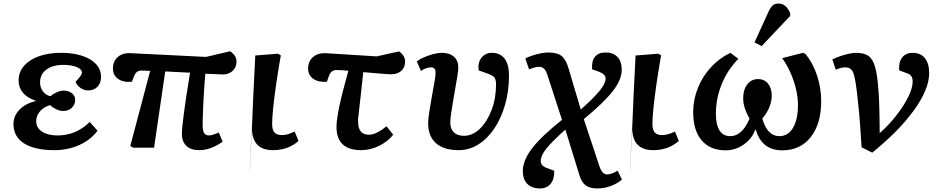

<svg xmlns="http://www.w3.org/2000/svg" viewBox="-20 -833 5319 1083"><path d="M287 14Q176 14 116 -24Q56 -62 56 -133Q56 -179 89.5 -214Q123 -249 181 -263V-265Q85 -298 85 -380Q85 -426 115 -461Q145 -496 199 -515.5Q253 -535 324 -535Q426 -535 488 -498Q550 -461 550 -399Q550 -365 530 -344Q510 -323 478 -323Q455 -323 435.5 -336Q416 -349 406 -371Q427 -394 434.5 -405Q442 -416 442 -424Q442 -443 412 -455Q382 -467 337 -467Q277 -467 241.5 -440.5Q206 -414 206 -368Q206 -340 221.5 -318.5Q237 -297 264 -290Q279 -303 299.5 -312.5Q320 -322 339 -322Q367 -322 385.5 -307Q404 -292 404 -270Q404 -243 385 -225Q366 -207 338 -207Q317 -207 297.5 -216.5Q278 -226 262 -240Q227 -230 205.5 -205Q184 -180 184 -150Q184 -113 216.5 -91Q249 -69 305 -69Q409 -69 486 -145L530 -96Q492 -44 427.5 -15Q363 14 287 14Z M1104 14Q1057 14 1031.5 -10Q1006 -34 1006 -77Q1006 -143 1052 -423Q1017 -425 982 -426.5Q947 -428 912 -430L849 0H731L715 -10L827 -433Q812 -434 798.5 -434.5Q785 -435 778 -435Q748 -435 737 -405L724 -372Q677 -367 647 -387.5Q617 -408 617 -447Q617 -488 645 -512Q673 -536 719 -533L1142 -512L1279 -544Q1298 -529 1306 -516Q1314 -503 1314 -485Q1314 -454 1292.5 -433.5Q1271 -413 1237 -413Q1220 -414 1192.5 -415Q1165 -416 1138 -417Q1130 -322 1126.5 -243Q1123 -164 1123 -127Q1123 -96 1131.5 -82.5Q1140 -69 1160 -69Q1169 -69 1186 -74.5Q1203 -80 1214 -86L1236 -34Q1168 14 1104 14Z M1520 14Q1401 14 1401 -112Q1401 -116 1399.5 -94.5Q1398 -73 1396.5 -37.5Q1395 -2 1393 36Q1391 74 1390 104.5Q1389 135 1388.5 146Q1388 157 1389 138.5Q1390 120 1392.5 60Q1395 0 1401 -112Q1404 -187 1408.5 -287.5Q1413 -388 1420 -520L1548 -530L1564 -521Q1549 -436 1538 -360Q1527 -284 1521 -225.5Q1515 -167 1515 -135Q1515 -101 1528 -86Q1541 -71 1570 -71Q1602 -71 1642 -91L1664 -38Q1605 14 1520 14ZM1401 -112Q1401 -112 1401 -112Q1401 -112 1401 -112Z M2018 14Q1878 14 1878 -117Q1878 -156 1893.5 -230.5Q1909 -305 1945 -434Q1926 -436 1908.5 -437Q1891 -438 1877 -438Q1848 -438 1836 -406L1824 -372Q1776 -368 1747 -388.5Q1718 -409 1718 -446Q1718 -487 1745.5 -511Q1773 -535 1817 -533L2105 -515L2231 -543Q2265 -519 2265 -486Q2265 -453 2243.5 -433.5Q2222 -414 2187 -414Q2170 -414 2125 -418Q2080 -422 2029 -426Q2020 -339 2014 -287Q2008 -235 2005 -208Q2002 -181 2001 -171.5Q2000 -162 1999.5 -160.5Q1999 -159 1999.5 -157.5Q2000 -156 2000 -146Q2000 -73 2061 -73Q2102 -73 2160 -121L2198 -73Q2167 -34 2117.5 -10Q2068 14 2018 14Z M2567 14Q2484 14 2439.5 -25Q2395 -64 2395 -138Q2395 -163 2401.5 -203.5Q2408 -244 2416 -288.5Q2424 -333 2430.5 -369.5Q2437 -406 2437 -423Q2437 -453 2412 -453Q2384 -453 2354 -433L2331 -487Q2359 -507 2401 -521Q2443 -535 2472 -535Q2515 -535 2540 -513.5Q2565 -492 2565 -454Q2565 -436 2560 -405Q2555 -374 2548.5 -336.5Q2542 -299 2535.5 -261.5Q2529 -224 2524.5 -192.5Q2520 -161 2520 -142Q2520 -106 2540 -86.5Q2560 -67 2597 -67Q2646 -67 2687 -107Q2728 -147 2753 -213Q2778 -279 2778 -358Q2778 -386 2767.5 -397.5Q2757 -409 2722 -421L2680 -436Q2674 -479 2695.5 -507Q2717 -535 2755 -535Q2801 -535 2826 -502.5Q2851 -470 2851 -408Q2851 -319 2829 -242.5Q2807 -166 2768.5 -108.5Q2730 -51 2678.5 -18.5Q2627 14 2567 14Z M3025 230Q2980 230 2954.5 204.5Q2929 179 2929 132Q2929 72 2981 4Q3033 -64 3150 -157L3066 -415Q3053 -456 3021 -456Q3005 -456 2990.5 -451Q2976 -446 2964 -442L2943 -503Q2957 -511 2980.5 -519Q3004 -527 3029 -532Q3054 -537 3073 -537Q3123 -537 3148 -517Q3173 -497 3188 -444L3256 -215Q3332 -283 3364 -323Q3396 -363 3396 -390Q3396 -415 3357 -429L3320 -442Q3316 -487 3335.5 -512Q3355 -537 3396 -537Q3439 -537 3463 -511.5Q3487 -486 3487 -439Q3487 -384 3437 -319.5Q3387 -255 3273 -161L3363 110Q3378 151 3405 151Q3427 151 3464 130L3488 180Q3460 204 3423 217Q3386 230 3348 230Q3307 230 3283.5 212.5Q3260 195 3248 154L3169 -102Q3093 -34 3061.5 5.5Q3030 45 3030 76Q3030 104 3071 117L3106 130Q3108 176 3086.5 203Q3065 230 3025 230Z M3665 14Q3546 14 3546 -112Q3546 -116 3544.5 -94.5Q3543 -73 3541.5 -37.5Q3540 -2 3538 36Q3536 74 3535 104.5Q3534 135 3533.5 146Q3533 157 3534 138.5Q3535 120 3537.5 60Q3540 0 3546 -112Q3549 -187 3553.5 -287.5Q3558 -388 3565 -520L3693 -530L3709 -521Q3694 -436 3683 -360Q3672 -284 3666 -225.5Q3660 -167 3660 -135Q3660 -101 3673 -86Q3686 -71 3715 -71Q3747 -71 3787 -91L3809 -38Q3750 14 3665 14ZM3546 -112Q3546 -112 3546 -112Q3546 -112 3546 -112Z M4074 15Q3986 15 3938 -41Q3890 -97 3890 -200Q3890 -270 3916 -335.5Q3942 -401 3989.5 -453Q4037 -505 4100 -535L4145 -501Q4085 -441 4051.5 -359.5Q4018 -278 4018 -192Q4018 -130 4038.5 -97.5Q4059 -65 4099 -65Q4132 -65 4159 -89Q4186 -113 4208 -164Q4172 -226 4172 -278Q4172 -327 4195 -357Q4218 -387 4256 -387Q4291 -387 4312 -361.5Q4333 -336 4333 -294Q4333 -228 4280 -164Q4308 -65 4376 -65Q4425 -65 4453 -112Q4481 -159 4481 -241Q4481 -285 4469.5 -332.5Q4458 -380 4438 -424.5Q4418 -469 4392 -505L4509 -535L4524 -528Q4565 -478 4588.5 -407.5Q4612 -337 4612 -263Q4612 -134 4553 -59.5Q4494 15 4392 15Q4277 15 4243 -102H4240Q4229 -69 4204 -42.5Q4179 -16 4145 -0.5Q4111 15 4074 15ZM4276 -573 4236 -594 4313 -763Q4326 -792 4338.5 -802.5Q4351 -813 4371 -813Q4414 -813 4437 -759V-743Z M4900 28 4840 -2Q4837 -45 4835 -76Q4833 -107 4831 -137Q4829 -167 4825 -205Q4821 -243 4815 -301Q4808 -364 4800.5 -397Q4793 -430 4781 -441.5Q4769 -453 4749 -453Q4725 -453 4694 -440L4675 -498Q4708 -514 4746.5 -524.5Q4785 -535 4810 -535Q4852 -535 4877 -518.5Q4902 -502 4915 -459Q4928 -416 4934 -336Q4937 -307 4938.5 -265.5Q4940 -224 4941 -176.5Q4942 -129 4942 -82Q4995 -129 5037 -183Q5079 -237 5103.5 -287Q5128 -337 5128 -373Q5128 -392 5120.5 -403Q5113 -414 5096 -420L5052 -436Q5048 -480 5068 -507.5Q5088 -535 5127 -535Q5173 -535 5197 -505Q5221 -475 5221 -420Q5221 -331 5137 -213.5Q5053 -96 4900 28Z"/></svg>

Font: Literata 7pt SemiBold
Style: Italic
Weight: 600
Italic angle: -2°
Designer: Latin by Veronika Burian and Jose Scaglione. Greek by Irene Vlachou. Cyrillic by Vera Evstafieva
Foundry: TypeTogether
Version: Version 3.002